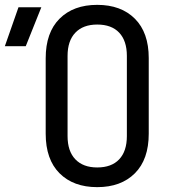

<svg xmlns="http://www.w3.org/2000/svg" viewBox="-100 -760 720 790"><path d="M-80 -570 -24 -730H70L6 -570ZM300 10Q202 10 145 -47Q88 -104 88 -210V-520Q88 -626 145 -683Q202 -740 300 -740Q398 -740 455 -683Q512 -626 512 -521V-210Q512 -104 455 -47Q398 10 300 10ZM300 -71Q359 -71 390.5 -104.5Q422 -138 422 -200V-530Q422 -592 390.5 -625.5Q359 -659 300 -659Q242 -659 210 -625.5Q178 -592 178 -530V-200Q178 -138 210 -104.5Q242 -71 300 -71Z"/></svg>

Font: JetBrainsMonoNL NFM
Style: Regular
Weight: 400
Monospace: yes
Designer: Philipp Nurullin, Konstantin Bulenkov
Foundry: JetBrains
Version: Version 2.304; ttfautohint (v1.8.4.7-5d5b);Nerd Fonts 3.3.0